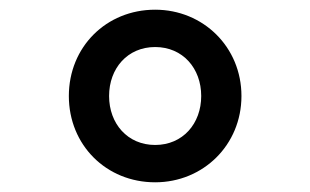

<svg xmlns="http://www.w3.org/2000/svg" viewBox="-20 -730 640 396"><path d="M300 -354C399 -354 478 -431 478 -532C478 -633 399 -710 300 -710C199 -710 122 -633 122 -532C122 -431 199 -354 300 -354ZM300 -431C243 -431 205 -475 205 -532C205 -589 243 -633 300 -633C357 -633 395 -589 395 -532C395 -475 357 -431 300 -431Z"/></svg>

Font: IBM Mono Medium
Style: Regular
Weight: 500
Monospace: yes
Designer: Mike Abbink, Paul van der Laan, Pieter van Rosmalen
Foundry: Bold Monday
Version: Version 2.3